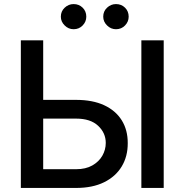

<svg xmlns="http://www.w3.org/2000/svg" viewBox="-20 -926 905 946"><path d="M159.1 -433.9H355.1Q436.1 -433.9 492.9 -407.7Q549.7 -381.4 579.7 -333.5Q609.7 -285.5 609.4 -220.5Q609.7 -155.5 579.7 -105.8Q549.7 -56.1 492.9 -28.1Q436.1 0 355.1 0H82.7V-727.3H192.8V-92.3H355.1Q402.3 -92.3 434.8 -110.8Q467.3 -129.3 484.2 -158.7Q501.1 -188.2 501.1 -221.9Q501.1 -271 463.4 -306.3Q425.8 -341.6 355.1 -341.6H159.1ZM786.6 -727.3V0H676.5V-727.3ZM342.7 -782Q317.5 -782 298.7 -800.6Q279.8 -819.2 279.8 -843.8Q279.8 -870.4 298.7 -888.1Q317.5 -905.9 342.7 -905.9Q369.3 -905.9 387.3 -888.1Q405.2 -870.4 405.2 -843.8Q405.2 -819.2 387.3 -800.6Q369.3 -782 342.7 -782ZM551.5 -782Q526.3 -782 507.5 -800.6Q488.6 -819.2 488.6 -843.8Q488.6 -870.4 507.5 -888.1Q526.3 -905.9 551.5 -905.9Q578.1 -905.9 596.1 -888.1Q614 -870.4 614 -843.8Q614 -819.2 596.1 -800.6Q578.1 -782 551.5 -782Z"/></svg>

Font: InterMG Medium
Style: Regular
Weight: 500
Designer: Rasmus Andersson
Foundry: rsms
Version: Version 3.019;December 26, 2023;FontCreator 15.0.0.2955 64-b